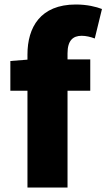

<svg xmlns="http://www.w3.org/2000/svg" viewBox="-20 -833 473 853"><path d="M433 -793C407 -803 367 -813 317 -813C159 -813 102 -711 102 -591V-568L26 -562V-430H102V0H280V-430H381V-569H280V-596C280 -653 304 -674 343 -674C362 -674 383 -669 401 -662Z"/></svg>

Font: Noto Sans CJK JP Black
Style: Regular
Weight: 900
Designer: Ryoko NISHIZUKA (kana & ideographs); Paul D. Hunt (Latin, Greek & Cyrillic); Wenlong ZHANG (bopomofo); Sandoll Communica
Foundry: Adobe Systems Incorporated
Version: Version 1.004;PS 1.004;hotconv 1.0.82;makeotf.lib2.5.63406